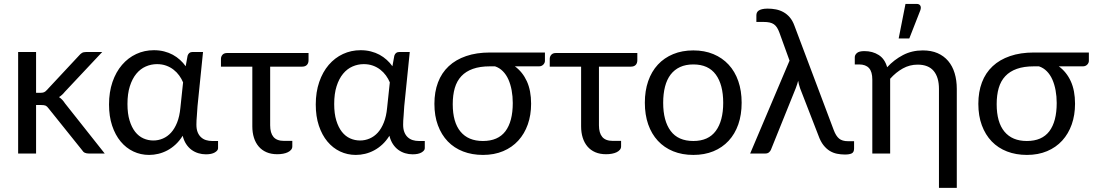

<svg xmlns="http://www.w3.org/2000/svg" viewBox="-20 -766 5458 958"><path d="M160 -506.5V-303H183Q193 -303 199.8 -305.8Q206.5 -308.5 214 -317L374 -488.5Q381 -497 388.8 -501.8Q396.5 -506.5 409.5 -506.5H490L303.5 -308Q290 -291 274.5 -281.5Q283.5 -275.5 290.8 -267.8Q298 -260 304.5 -250L502.5 0H423Q411.5 0 403.2 -3.8Q395 -7.5 389 -17.5L222.5 -225Q215 -235.5 207.8 -238.8Q200.5 -242 185.5 -242H160V0H70.5V-506.5Z M893.5 -355Q886 -373 874.2 -389.2Q862.5 -405.5 846.2 -418.2Q830 -431 809.2 -438.5Q788.5 -446 763.5 -446Q734 -446 707.2 -434.2Q680.5 -422.5 660.2 -398Q640 -373.5 628 -336Q616 -298.5 616 -247Q616 -199 626.5 -164.8Q637 -130.5 654.5 -108.2Q672 -86 695.5 -75.5Q719 -65 745 -65Q770 -65 792.8 -74.8Q815.5 -84.5 833.5 -104.2Q851.5 -124 863.8 -154.8Q876 -185.5 880 -227.5ZM1068 -62.5V-26.5Q1068 -15 1052 -5.5Q1036 4 1007.5 4Q988 4 969.8 -1.5Q951.5 -7 936 -18.2Q920.5 -29.5 909 -47Q897.5 -64.5 891.5 -88.5Q875.5 -63 856 -45Q836.5 -27 814.8 -15.5Q793 -4 770 1.5Q747 7 724 7Q682 7 645.5 -10.2Q609 -27.5 582 -60Q555 -92.5 539.5 -139Q524 -185.5 524 -244.5Q524 -306.5 541.2 -356.8Q558.5 -407 588.8 -442.2Q619 -477.5 659.8 -496.5Q700.5 -515.5 748 -515.5Q775 -515.5 798.8 -509.5Q822.5 -503.5 842.2 -492.8Q862 -482 878.2 -467.2Q894.5 -452.5 906.5 -435.5L916 -488Q922 -506.5 940 -506.5H993L965.5 -236Q964.5 -211.5 962.2 -187.8Q960 -164 960 -144Q960 -122 966 -106.8Q972 -91.5 982.8 -81.5Q993.5 -71.5 1007.8 -67Q1022 -62.5 1038.5 -62.5Z M1519.5 -466Q1519.5 -450.5 1511.2 -442Q1503 -433.5 1487.5 -433.5H1328V-140.5Q1328 -102.5 1344.5 -82.8Q1361 -63 1397.5 -63H1438.5V-35.5Q1438.5 -26 1432.5 -18.8Q1426.5 -11.5 1416.2 -6.5Q1406 -1.5 1392.5 1Q1379 3.5 1363.5 3.5Q1333 3.5 1309.8 -6.5Q1286.5 -16.5 1270.8 -35Q1255 -53.5 1247 -79Q1239 -104.5 1239 -135.5V-433.5H1082.5V-472.5Q1082.5 -484 1090.2 -492.8Q1098 -501.5 1113 -501.5H1519.5Z M1925 -355Q1917.5 -373 1905.8 -389.2Q1894 -405.5 1877.8 -418.2Q1861.5 -431 1840.8 -438.5Q1820 -446 1795 -446Q1765.5 -446 1738.8 -434.2Q1712 -422.5 1691.8 -398Q1671.5 -373.5 1659.5 -336Q1647.5 -298.5 1647.5 -247Q1647.5 -199 1658 -164.8Q1668.5 -130.5 1686 -108.2Q1703.5 -86 1727 -75.5Q1750.5 -65 1776.5 -65Q1801.5 -65 1824.2 -74.8Q1847 -84.5 1865 -104.2Q1883 -124 1895.2 -154.8Q1907.5 -185.5 1911.5 -227.5ZM2099.5 -62.5V-26.5Q2099.5 -15 2083.5 -5.5Q2067.5 4 2039 4Q2019.5 4 2001.2 -1.5Q1983 -7 1967.5 -18.2Q1952 -29.5 1940.5 -47Q1929 -64.5 1923 -88.5Q1907 -63 1887.5 -45Q1868 -27 1846.2 -15.5Q1824.5 -4 1801.5 1.5Q1778.5 7 1755.5 7Q1713.5 7 1677 -10.2Q1640.5 -27.5 1613.5 -60Q1586.5 -92.5 1571 -139Q1555.5 -185.5 1555.5 -244.5Q1555.5 -306.5 1572.8 -356.8Q1590 -407 1620.2 -442.2Q1650.5 -477.5 1691.2 -496.5Q1732 -515.5 1779.5 -515.5Q1806.5 -515.5 1830.2 -509.5Q1854 -503.5 1873.8 -492.8Q1893.5 -482 1909.8 -467.2Q1926 -452.5 1938 -435.5L1947.5 -488Q1953.5 -506.5 1971.5 -506.5H2024.5L1997 -236Q1996 -211.5 1993.8 -187.8Q1991.5 -164 1991.5 -144Q1991.5 -122 1997.5 -106.8Q2003.5 -91.5 2014.2 -81.5Q2025 -71.5 2039.2 -67Q2053.5 -62.5 2070 -62.5Z M2424.5 -435Q2375 -435 2339.8 -422.5Q2304.5 -410 2282 -386Q2259.5 -362 2249.2 -326.8Q2239 -291.5 2239 -246Q2239 -156 2277.8 -109.2Q2316.5 -62.5 2389.5 -62.5Q2465 -62.5 2501.8 -111.2Q2538.5 -160 2538.5 -252Q2538.5 -285 2533 -315Q2527.5 -345 2516.8 -369.2Q2506 -393.5 2489.2 -410.5Q2472.5 -427.5 2450 -435ZM2699 -504V-462Q2699 -457.5 2697 -452.8Q2695 -448 2691.2 -444Q2687.5 -440 2682 -437.5Q2676.5 -435 2669.5 -435H2549Q2587.5 -407 2608.8 -360.5Q2630 -314 2630 -248.5Q2630 -192 2613.5 -145.2Q2597 -98.5 2566 -64.5Q2535 -30.5 2490.5 -11.8Q2446 7 2390 7Q2335.5 7 2290.8 -10.2Q2246 -27.5 2214.2 -60.5Q2182.5 -93.5 2165 -140.8Q2147.5 -188 2147.5 -248Q2147.5 -307.5 2165.5 -355Q2183.5 -402.5 2218.8 -435.5Q2254 -468.5 2305.8 -486.2Q2357.5 -504 2424.5 -504Z M3160 -466Q3160 -450.5 3151.8 -442Q3143.5 -433.5 3128 -433.5H2968.5V-140.5Q2968.5 -102.5 2985 -82.8Q3001.5 -63 3038 -63H3079V-35.5Q3079 -26 3073 -18.8Q3067 -11.5 3056.8 -6.5Q3046.5 -1.5 3033 1Q3019.5 3.5 3004 3.5Q2973.5 3.5 2950.2 -6.5Q2927 -16.5 2911.2 -35Q2895.5 -53.5 2887.5 -79Q2879.5 -104.5 2879.5 -135.5V-433.5H2723V-472.5Q2723 -484 2730.8 -492.8Q2738.5 -501.5 2753.5 -501.5H3160Z M3439.5 -514.5Q3495 -514.5 3539.5 -496Q3584 -477.5 3615.5 -443.5Q3647 -409.5 3663.8 -361.2Q3680.5 -313 3680.5 -253.5Q3680.5 -193.5 3663.8 -145.5Q3647 -97.5 3615.5 -63.5Q3584 -29.5 3539.5 -11.2Q3495 7 3439.5 7Q3383.5 7 3338.8 -11.2Q3294 -29.5 3262.5 -63.5Q3231 -97.5 3214.2 -145.5Q3197.5 -193.5 3197.5 -253.5Q3197.5 -313 3214.2 -361.2Q3231 -409.5 3262.5 -443.5Q3294 -477.5 3338.8 -496Q3383.5 -514.5 3439.5 -514.5ZM3439.5 -62.5Q3514.5 -62.5 3551.5 -112.8Q3588.5 -163 3588.5 -253Q3588.5 -343.5 3551.5 -394Q3514.5 -444.5 3439.5 -444.5Q3401.5 -444.5 3373.2 -431.5Q3345 -418.5 3326.2 -394Q3307.5 -369.5 3298.2 -333.8Q3289 -298 3289 -253Q3289 -163 3326.2 -112.8Q3363.5 -62.5 3439.5 -62.5Z M4241.5 -61.5V-25.5Q4241.5 -6.5 4230 -0.8Q4218.5 5 4196 5Q4176 5 4156.8 1.2Q4137.5 -2.5 4120.2 -13Q4103 -23.5 4088.5 -42Q4074 -60.5 4063.5 -90L3972.5 -324.5Q3968.5 -335.5 3966.2 -345Q3964 -354.5 3962.5 -363Q3960 -354 3957.2 -345Q3954.5 -336 3950.5 -326L3826.5 -18.5Q3823.5 -11.5 3816.8 -5.8Q3810 0 3798.5 0H3723L3919.5 -463.5L3869 -603Q3863.5 -618 3857 -628.2Q3850.5 -638.5 3841.5 -644.8Q3832.5 -651 3820 -653.8Q3807.5 -656.5 3790 -656.5H3754V-689.5Q3754 -696.5 3756.5 -702.5Q3759 -708.5 3765.2 -713Q3771.5 -717.5 3782.5 -720.2Q3793.5 -723 3810.5 -723Q3832 -723 3852 -719Q3872 -715 3889.5 -705.2Q3907 -695.5 3921 -679Q3935 -662.5 3944 -637.5L4140 -117Q4151 -87.5 4166.8 -74.5Q4182.5 -61.5 4211 -61.5Z M4245 -480.5Q4245 -492 4255.8 -501.5Q4266.5 -511 4293 -511Q4334 -511 4364.5 -491.5Q4395 -472 4406.5 -430.5Q4441 -468 4485.5 -491.2Q4530 -514.5 4584.5 -514.5Q4626.5 -514.5 4658 -500.8Q4689.5 -487 4711 -461.8Q4732.5 -436.5 4743.2 -401Q4754 -365.5 4754 -322.5V171.5H4665V-322.5Q4665 -380 4638.8 -411.8Q4612.5 -443.5 4558.5 -443.5Q4519 -443.5 4484.8 -424.5Q4450.5 -405.5 4421.5 -373V0H4332.5V-369Q4332.5 -408 4316 -426.2Q4299.5 -444.5 4266.5 -444.5H4245ZM4464 -574 4498 -746.5H4553.5Q4567 -746.5 4572 -737.8Q4577 -729 4572 -714.5L4517 -574Z M5138.5 -435Q5089 -435 5053.8 -422.5Q5018.5 -410 4996 -386Q4973.5 -362 4963.2 -326.8Q4953 -291.5 4953 -246Q4953 -156 4991.8 -109.2Q5030.5 -62.5 5103.5 -62.5Q5179 -62.5 5215.8 -111.2Q5252.5 -160 5252.5 -252Q5252.5 -285 5247 -315Q5241.5 -345 5230.8 -369.2Q5220 -393.5 5203.2 -410.5Q5186.5 -427.5 5164 -435ZM5413 -504V-462Q5413 -457.5 5411 -452.8Q5409 -448 5405.2 -444Q5401.5 -440 5396 -437.5Q5390.5 -435 5383.5 -435H5263Q5301.5 -407 5322.8 -360.5Q5344 -314 5344 -248.5Q5344 -192 5327.5 -145.2Q5311 -98.5 5280 -64.5Q5249 -30.5 5204.5 -11.8Q5160 7 5104 7Q5049.5 7 5004.8 -10.2Q4960 -27.5 4928.2 -60.5Q4896.5 -93.5 4879 -140.8Q4861.5 -188 4861.5 -248Q4861.5 -307.5 4879.5 -355Q4897.5 -402.5 4932.8 -435.5Q4968 -468.5 5019.8 -486.2Q5071.5 -504 5138.5 -504Z"/></svg>

Font: Lato 2
Style: Regular
Weight: 400
Designer: Lukasz Dziedzic with Adam Twardoch and Botio Nikoltchev
Foundry: tyPoland Lukasz Dziedzic
Version: Version 2.015; 2015-08-06; http://www.latofonts.com/